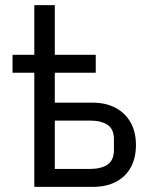

<svg xmlns="http://www.w3.org/2000/svg" viewBox="-20 -730 589 750"><path d="M114 0V-446H29V-516H114V-710H194V-516H354V-446H194V-329H341Q393 -329 431 -309Q469 -289 490 -252Q511 -215 511 -164Q511 -112 490.5 -75.5Q470 -39 432.5 -19.5Q395 0 342 0ZM194 -70H330Q375 -70 400 -87Q425 -104 425 -144V-186Q425 -226 400 -242.5Q375 -259 330 -259H194Z"/></svg>

Font: IBM Plex Sans
Style: Regular
Weight: 400
Designer: Mike Abbink, Paul van der Laan, Pieter van Rosmalen
Foundry: Bold Monday
Version: Version 3.201